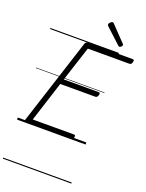

<svg xmlns="http://www.w3.org/2000/svg" viewBox="-260 -1253 1335 1751"><g transform="rotate(20 408.0 -377.0)"><path d="M93 0Q79 0 73 -5.5Q67 -11 70 -23L340 -860Q344 -870 350.5 -874.5Q357 -879 372 -879H802Q813 -879 815 -873Q817 -867 814 -854Q811 -841 804.5 -835Q798 -829 788 -829H385L275 -490H613Q624 -490 626 -483.5Q628 -477 625 -465Q621 -452 614.5 -446Q608 -440 598 -440H259L134 -50H534Q544 -50 546.5 -44Q549 -38 546 -25Q542 -12 535.5 -6Q529 0 520 0ZM649 -943Q646 -943 643 -945Q640 -947 636 -950L490 -1085Q485 -1090 484 -1093Q483 -1096 483 -1100Q483 -1107 488.5 -1114.5Q494 -1122 502 -1127.5Q510 -1133 516 -1133Q521 -1133 523.5 -1131Q526 -1129 531 -1124L669 -980Q673 -976 674 -973Q675 -970 675 -967Q675 -961 666 -952Q657 -943 649 -943ZM0 369H665V379H0ZM0 -20H665V0H0ZM0 -505H665V-500H0ZM0 -889H665V-879H0Z"/></g></svg>

Font: Playwrite HR Guides
Style: Regular
Weight: 400
Designer: Veronika Burian, José Scaglione
Foundry: TypeTogether
Version: Version 1.003